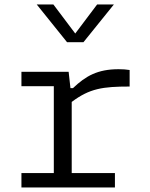

<svg xmlns="http://www.w3.org/2000/svg" viewBox="-20 -822 660 842"><path d="M281 -507H74V-444H216V-63H74V0H484V-63H294.5V-375C373 -434 430.5 -442.5 548.5 -442.5V-515C533.5 -517.5 518 -518.5 500 -518.5C408.5 -518.5 356 -489 300 -435.5H289ZM141 -802.5H214L310 -675L406 -802.5H479.5L346 -637H274Z"/></svg>

Font: Monaspace Neon Light
Style: Regular
Weight: 300
Designer: Riley Cran & the Lettermatic Team
Foundry: Lettermatic
Version: Version 1.200 (Monaspace Neon)